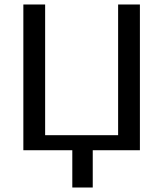

<svg xmlns="http://www.w3.org/2000/svg" viewBox="-20 -669 727 855"><path d="M302 0H84V-649H181V-67H506V-649H603V0H393V166H302Z"/></svg>

Font: Play
Style: Regular
Weight: 400
Designer: Jonas Hecksher (Cyrillic expansion: Cyreal)
Foundry: Jonas Hecksher, Playtype, e-types AS
Version: Version 2.101; ttfautohint (v1.5.65-e2d9)